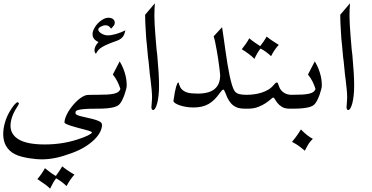

<svg xmlns="http://www.w3.org/2000/svg" viewBox="-44 -713 2265 1169"><path d="M229.5 311Q246.1 324.2 261.2 335.7Q276.4 347.2 295.9 358.4Q307.1 343.8 316.4 329.6Q325.7 315.4 335 299.8Q339.8 303.7 347.9 310.1Q356 316.4 366 323.2Q376 330.1 387.2 337.2Q398.4 344.2 409.2 350.1Q396.5 363.8 384.5 381.1Q372.6 398.4 361.3 419.9Q331.5 391.6 297.9 372.6Q280.8 393.6 260.7 436Q252 425.3 231.7 410.4Q211.4 395.5 183.6 377.4Q198.2 360.4 209.7 343.5Q221.2 326.7 229.5 311ZM546.9 -135.7Q551.8 -136.2 554.9 -130.1Q558.1 -124 559.8 -114.5Q561.5 -105 561.5 -94Q561.5 -83 559.8 -73.5Q558.1 -64 554.9 -57.6Q551.8 -51.3 546.9 -51.3H542Q498.5 -51.3 473.4 -49.3Q448.2 -47.4 435.3 -44.2Q422.4 -41 418.9 -37.1Q415.5 -33.2 415.5 -29.3Q415.5 -26.4 415.8 -23.2Q416 -20 419.2 -17.1Q422.4 -14.2 429.9 -11Q437.5 -7.8 452.1 -4.4Q492.2 4.4 516.8 10.7Q541.5 17.1 554.9 22.9Q568.4 28.8 572.8 34.7Q577.1 40.5 577.1 47.9Q577.1 66.9 565.9 89.8Q554.7 112.8 531.7 135.7Q508.8 158.7 474.1 180.4Q439.5 202.1 392.6 219.2Q365.7 229 341.6 236.3Q317.4 243.7 294.9 248.3Q272.5 252.9 251.2 255.1Q230 257.3 208.5 257.3Q198.7 257.3 179 255.9Q159.2 254.4 135.7 250.7Q112.3 247.1 88.4 241Q64.5 234.9 46.4 225.6Q-24.4 188.5 -24.4 103Q-24.4 70.8 -14.4 35.2Q-4.4 -0.5 14.2 -32.7Q21.5 -45.4 28.6 -55.9Q35.6 -66.4 42.2 -74Q48.8 -81.5 54 -85.9Q59.1 -90.3 62.5 -90.3Q70.8 -90.3 70.8 -81.5Q70.8 -78.6 62 -64.5Q40.5 -32.2 30.3 -2.9Q20 26.4 20 52.7Q20 106.4 71 136.5Q122.1 166.5 228.5 166.5Q281.7 166.5 331.1 158.9Q380.4 151.4 427.7 136.2Q447.3 129.9 463.4 123.8Q479.5 117.7 491.2 111.8Q502.9 106 509.3 101.3Q515.6 96.7 515.6 93.3Q515.6 89.8 503.2 85.4Q490.7 81.1 472.2 76.2Q453.6 71.3 432.1 65.7Q410.6 60.1 392.1 54.2Q373.5 48.3 361.1 42.7Q348.6 37.1 348.6 32.2Q348.6 19.5 354.2 3.9Q359.9 -11.7 369.1 -28.3Q378.4 -44.9 390.9 -61Q403.3 -77.1 417 -91.1Q430.7 -105 445.1 -115.5Q459.5 -126 472.7 -130.9Q476.1 -132.3 478.8 -133.1Q481.4 -133.8 487.1 -134.5Q492.7 -135.3 502.9 -135.5Q513.2 -135.7 532.2 -135.7Z M540 -385.3Q531.2 -395.5 531.2 -406.2Q531.2 -431.2 555.7 -457Q519.5 -473.1 519.5 -504.4Q519.5 -520.5 528.6 -538.3Q537.6 -556.2 551.5 -570.8Q565.4 -585.4 582.8 -595.2Q600.1 -605 616.7 -605Q633.8 -605 644.3 -596.7Q654.8 -588.4 654.8 -574.2Q654.8 -565.4 649.2 -557.6Q643.6 -549.8 632.3 -538.6Q624.5 -549.8 617.2 -554.4Q609.9 -559.1 597.2 -559.1Q590.8 -559.1 583.3 -556.6Q575.7 -554.2 569.1 -550.5Q562.5 -546.9 558.3 -542.2Q554.2 -537.6 554.2 -533.2Q554.2 -526.9 559.6 -520.5Q564.9 -514.2 573.5 -509Q582 -503.9 592.3 -500.7Q602.5 -497.6 611.8 -497.6Q633.3 -497.6 662.6 -506.1Q691.9 -514.6 719.7 -528.3Q716.8 -517.6 713.9 -508.3Q710.9 -499 705.3 -491.2Q699.7 -483.4 690.9 -476.8Q682.1 -470.2 667.5 -464.8Q634.3 -453.1 612.5 -443.8Q590.8 -434.6 576.7 -425.8Q562.5 -417 554.4 -407.5Q546.4 -397.9 540 -385.3ZM537.1 -51.3Q532.2 -51.3 529.1 -57.4Q525.9 -63.5 524.2 -73Q522.5 -82.5 522.5 -93.5Q522.5 -104.5 524.2 -113.8Q525.9 -123 529.1 -129.4Q532.2 -135.7 537.1 -135.7H542Q581.1 -135.7 607.2 -137.2Q633.3 -138.7 650.1 -142.6Q667 -146.5 676 -153.3Q685.1 -160.2 689 -171.4Q680.7 -197.3 670.4 -217.5Q660.2 -237.8 643.1 -259.3L684.6 -339.4Q698.2 -316.9 706.8 -295.2Q715.3 -273.4 720 -254.2Q724.6 -234.9 726.1 -219.2Q727.5 -203.6 727.5 -192.4Q727.5 -184.1 723.6 -168.5Q719.7 -152.8 713.6 -135.7Q707.5 -118.7 699.5 -102.5Q691.4 -86.4 682.6 -77.6Q677.7 -72.3 668.7 -67.6Q659.7 -63 644.8 -59.3Q629.9 -55.7 607.2 -53.5Q584.5 -51.3 551.8 -51.3Z M839.8 -623.5 898.9 -692.9Q896 -654.8 896 -614.7Q896.5 -589.8 897.9 -558.8Q899.4 -527.8 902.8 -489.7L909.2 -412.6L913.6 -376Q918.9 -318.4 921.6 -272.5Q924.3 -226.6 924.3 -191.4Q924.3 -159.2 921.4 -132.1Q918.5 -105 913.3 -85.2Q908.2 -65.4 901.6 -54.2Q895 -43 887.7 -43Q883.8 -43 880.9 -47.9Q877.9 -52.7 877.9 -60.1Q877.9 -62 878.7 -71Q879.4 -80.1 880.1 -90.3Q880.9 -100.6 881.3 -109.1Q881.8 -117.7 881.8 -118.7Q881.8 -140.6 879.2 -167.7Q876.5 -194.8 872.6 -228L867.7 -265.1Q866.7 -271 866.5 -280Q866.2 -289.1 864.3 -301.8L860.4 -341.3Q858.4 -352.5 857.2 -364Q856 -375.5 855 -388.2L850.6 -436.5Q848.6 -452.1 847.9 -462.6Q847.2 -473.1 846.2 -479.5L841.8 -552.2Q840.3 -579.6 840.3 -586.4L839.8 -609.4Z M1256.8 -491.7 1308.1 -547.4Q1313 -517.6 1318.1 -480.2Q1323.2 -442.9 1328.9 -403.3Q1334.5 -363.8 1340.8 -324.5Q1347.2 -285.2 1354.2 -252Q1361.3 -218.8 1369.1 -193.6Q1377 -168.5 1385.3 -157.2Q1395 -145 1412.1 -140.4Q1429.2 -135.7 1456.5 -135.7H1461.4Q1468.8 -135.7 1472.4 -122.6Q1476.1 -109.4 1476.1 -93.5Q1476.1 -77.6 1472.4 -64.5Q1468.8 -51.3 1461.4 -51.3H1446.8Q1426.3 -51.3 1408.9 -55.4Q1391.6 -59.6 1377 -70.6Q1362.3 -81.5 1350.3 -100.1Q1338.4 -118.7 1328.1 -147.9Q1320.8 -167.5 1315.4 -167.5Q1309.6 -167.5 1295.9 -148.9Q1279.3 -125 1262.2 -107.9Q1245.1 -90.8 1225.8 -79.8Q1206.5 -68.8 1183.8 -63.7Q1161.1 -58.6 1133.3 -58.6Q1110.8 -58.6 1089.1 -62.3Q1067.4 -65.9 1050.3 -71.8Q1033.2 -77.6 1022.7 -84.7Q1012.2 -91.8 1012.2 -98.1Q1012.2 -101.6 1012.7 -103Q1021 -161.6 1028.6 -186.3Q1036.1 -210.9 1041.5 -210.9Q1043.9 -210.9 1044.4 -207.3Q1044.9 -203.6 1046.9 -197.8Q1052.7 -179.7 1063.2 -168.9Q1073.7 -158.2 1088.4 -152.3Q1103 -146.5 1121.6 -144.8Q1140.1 -143.1 1161.1 -143.1Q1296.4 -143.1 1296.4 -254.4Q1296.4 -258.8 1294.7 -274.2Q1293 -289.6 1290.3 -310.8Q1287.6 -332 1283.7 -357.4Q1279.8 -382.8 1275.4 -407.7Q1271 -432.6 1266.4 -454.8Q1261.7 -477.1 1256.8 -491.7Z M1473.6 -480Q1490.2 -465.8 1505.9 -455.1Q1521.5 -444.3 1540 -432.1Q1551.3 -446.3 1560.5 -459.7Q1569.8 -473.1 1577.1 -485.8L1579.1 -490.7Q1596.2 -476.6 1614.5 -464.6Q1632.8 -452.6 1653.3 -439.9Q1640.6 -426.3 1628.9 -409.4Q1617.2 -392.6 1606.4 -371.1Q1591.3 -385.3 1575.4 -397Q1559.6 -408.7 1542 -417.5Q1524.9 -397 1504.9 -354.5Q1500 -360.4 1491 -368.2Q1481.9 -376 1470.9 -384.3Q1460 -392.6 1448.7 -400.1Q1437.5 -407.7 1428.2 -413.1Q1442.4 -430.7 1453.9 -447.5Q1465.3 -464.4 1473.6 -480ZM1451.7 -51.3Q1444.3 -51.3 1440.7 -64.5Q1437 -77.6 1437 -93.5Q1437 -109.4 1440.7 -122.6Q1444.3 -135.7 1451.7 -135.7H1456.5Q1479.5 -135.7 1503.4 -138.9Q1527.3 -142.1 1549.3 -149.2Q1571.3 -156.2 1590.3 -167.7Q1609.4 -179.2 1622.6 -195.8Q1634.8 -210.9 1641.1 -210.9Q1645.5 -210.9 1647.9 -206.3Q1650.4 -201.7 1654.3 -188.5Q1658.7 -174.8 1666.7 -164.8Q1674.8 -154.8 1685.3 -148.2Q1695.8 -141.6 1707.5 -138.7Q1719.2 -135.7 1730 -135.7H1734.9Q1742.2 -135.7 1745.8 -122.6Q1749.5 -109.4 1749.5 -93.5Q1749.5 -77.6 1745.8 -64.5Q1742.2 -51.3 1734.9 -51.3H1720.2Q1690.9 -51.3 1673.6 -61.8Q1656.2 -72.3 1646 -85.2Q1635.7 -98.1 1630.1 -108.6Q1624.5 -119.1 1619.1 -119.1Q1615.7 -119.1 1604.2 -108.6Q1592.8 -98.1 1573.7 -85.2Q1554.7 -72.3 1527.8 -61.8Q1501 -51.3 1466.3 -51.3Z M1725.1 -51.3Q1720.2 -51.3 1717 -57.4Q1713.9 -63.5 1712.2 -73Q1710.4 -82.5 1710.4 -93.5Q1710.4 -104.5 1712.2 -113.8Q1713.9 -123 1717 -129.4Q1720.2 -135.7 1725.1 -135.7H1730Q1769 -135.7 1795.2 -137.2Q1821.3 -138.7 1838.1 -142.6Q1855 -146.5 1864 -153.3Q1873 -160.2 1877 -171.4Q1868.7 -197.3 1858.4 -217.5Q1848.1 -237.8 1831.1 -259.3L1872.6 -339.4Q1886.2 -316.9 1894.8 -295.2Q1903.3 -273.4 1908 -254.2Q1912.6 -234.9 1914.1 -219.2Q1915.5 -203.6 1915.5 -192.4Q1915.5 -184.1 1911.6 -168.5Q1907.7 -152.8 1901.6 -135.7Q1895.5 -118.7 1887.5 -102.5Q1879.4 -86.4 1870.6 -77.6Q1865.7 -72.3 1856.7 -67.6Q1847.7 -63 1832.8 -59.3Q1817.9 -55.7 1795.2 -53.5Q1772.5 -51.3 1739.7 -51.3ZM1788.1 75.2Q1828.1 116.2 1860.8 132.3Q1853.5 139.6 1847.7 146Q1841.8 152.3 1836.4 160.4Q1831.1 168.5 1825.4 179Q1819.8 189.5 1812 204.6Q1795.9 190.9 1778.6 178Q1761.2 165 1740.7 154.3L1733.9 150.9Q1757.3 122.6 1769.3 104.5Q1781.2 86.4 1788.1 75.2Z M2027.8 -623.5 2086.9 -692.9Q2084 -654.8 2084 -614.7Q2084.5 -589.8 2085.9 -558.8Q2087.4 -527.8 2090.8 -489.7L2097.2 -412.6L2101.6 -376Q2106.9 -318.4 2109.6 -272.5Q2112.3 -226.6 2112.3 -191.4Q2112.3 -159.2 2109.4 -132.1Q2106.4 -105 2101.3 -85.2Q2096.2 -65.4 2089.6 -54.2Q2083 -43 2075.7 -43Q2071.8 -43 2068.8 -47.9Q2065.9 -52.7 2065.9 -60.1Q2065.9 -62 2066.7 -71Q2067.4 -80.1 2068.1 -90.3Q2068.8 -100.6 2069.3 -109.1Q2069.8 -117.7 2069.8 -118.7Q2069.8 -140.6 2067.1 -167.7Q2064.5 -194.8 2060.5 -228L2055.7 -265.1Q2054.7 -271 2054.4 -280Q2054.2 -289.1 2052.2 -301.8L2048.3 -341.3Q2046.4 -352.5 2045.2 -364Q2043.9 -375.5 2043 -388.2L2038.6 -436.5Q2036.6 -452.1 2035.9 -462.6Q2035.2 -473.1 2034.2 -479.5L2029.8 -552.2Q2028.3 -579.6 2028.3 -586.4L2027.8 -609.4Z"/></svg>

Font: XB Niloofar
Style: Regular
Weight: 400
Designer: Behnam
Foundry: Irmug
Version: Version 7.201 2008